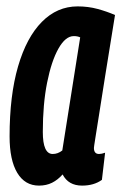

<svg xmlns="http://www.w3.org/2000/svg" viewBox="-20 -571 380 601"><path d="M237 10Q194 10 176 -25Q161 -8 143 1Q125 10 102 10Q58 10 34 -30Q10 -70 10 -144Q10 -272 36.5 -363Q63 -454 111 -502.5Q159 -551 223 -551Q256 -551 285.5 -543Q315 -535 340 -524Q321 -408 309 -332Q297 -256 290 -211.5Q283 -167 279.5 -145.5Q276 -124 275 -116.5Q274 -109 274 -108Q274 -89 290 -89Q298 -89 309 -93L299 -8Q274 10 237 10ZM175 -100 231 -454Q223 -458 211 -458Q185 -458 163 -419Q141 -380 127.5 -312.5Q114 -245 114 -158Q114 -89 145 -89Q161 -89 175 -100Z"/></svg>

Font: Georama ExtraCondensed SemiBold
Style: Italic
Weight: 600
Width: 2
Italic angle: -9°
Designer: Jean-Baptiste Levee
Foundry: Production Type
Version: Version 1.000